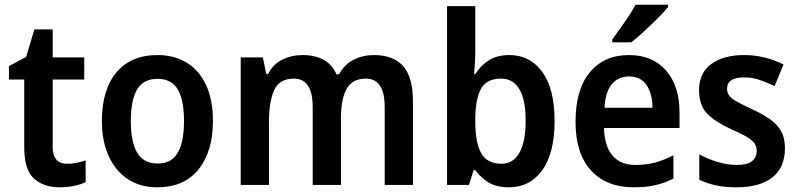

<svg xmlns="http://www.w3.org/2000/svg" viewBox="-20 -786 3392 816"><path d="M266 -90Q286 -90 305.5 -94Q325 -98 344 -104V-12Q324 -2 294.5 4Q265 10 233 10Q165 10 124 -27.5Q83 -65 83 -160V-448H18V-505L91 -544L126 -661H204V-542H338V-448H204V-161Q204 -90 266 -90Z M885 -272Q885 -143 824 -66.5Q763 10 648 10Q576 10 523.5 -24.5Q471 -59 442 -122.5Q413 -186 413 -272Q413 -404 474.5 -478Q536 -552 650 -552Q720 -552 773 -520Q826 -488 855.5 -425Q885 -362 885 -272ZM536 -272Q536 -183 563 -137Q590 -91 650 -91Q709 -91 735.5 -137Q762 -183 762 -272Q762 -361 735.5 -406Q709 -451 649 -451Q590 -451 563 -406Q536 -361 536 -272Z M1569 -552Q1652 -552 1693.5 -505Q1735 -458 1735 -356V0H1615V-330Q1615 -452 1535 -452Q1478 -452 1453.5 -409Q1429 -366 1429 -283V0H1309V-330Q1309 -452 1229 -452Q1168 -452 1145.5 -403.5Q1123 -355 1123 -266V0H1003V-542H1097L1112 -471H1119Q1141 -514 1180.5 -533Q1220 -552 1264 -552Q1375 -552 1410 -470H1421Q1444 -513 1483.5 -532.5Q1523 -552 1569 -552Z M2000 -573Q2000 -547 1998.5 -519Q1997 -491 1995 -471H2000Q2023 -508 2058 -530Q2093 -552 2145 -552Q2232 -552 2284.5 -480.5Q2337 -409 2337 -272Q2337 -135 2284.5 -62.5Q2232 10 2143 10Q2091 10 2057.5 -10Q2024 -30 2000 -63H1993L1973 0H1880V-760H2000ZM2110 -452Q2048 -452 2024.5 -409Q2001 -366 2000 -284V-269Q2000 -180 2025 -135Q2050 -90 2112 -90Q2160 -90 2187 -136Q2214 -182 2214 -274Q2214 -363 2187 -407.5Q2160 -452 2110 -452Z M2653 -552Q2754 -552 2811 -486Q2868 -420 2868 -308V-242H2547Q2549 -165 2583 -125Q2617 -85 2680 -85Q2726 -85 2763.5 -95Q2801 -105 2842 -126V-27Q2805 -8 2765 1Q2725 10 2673 10Q2557 10 2491.5 -62Q2426 -134 2426 -267Q2426 -406 2487 -479Q2548 -552 2653 -552ZM2653 -461Q2608 -461 2580.5 -428.5Q2553 -396 2549 -328H2753Q2753 -386 2728.5 -423.5Q2704 -461 2653 -461ZM2819 -756Q2804 -737 2776 -709Q2748 -681 2717.5 -653Q2687 -625 2663 -606H2582V-618Q2606 -651 2634.5 -691.5Q2663 -732 2681 -766H2819Z M3316 -156Q3316 -74 3262.5 -32Q3209 10 3111 10Q3061 10 3023.5 2Q2986 -6 2952 -22V-130Q2986 -111 3029 -98Q3072 -85 3112 -85Q3156 -85 3176 -101Q3196 -117 3196 -145Q3196 -160 3189 -173Q3182 -186 3159 -201Q3136 -216 3089 -236Q3020 -268 2985.5 -303Q2951 -338 2951 -404Q2951 -476 3003 -514Q3055 -552 3143 -552Q3230 -552 3310 -512L3272 -420Q3239 -436 3208 -446.5Q3177 -457 3142 -457Q3070 -457 3070 -409Q3070 -393 3078.5 -380.5Q3087 -368 3110 -355Q3133 -342 3176 -322Q3218 -303 3249.5 -281.5Q3281 -260 3298.5 -230.5Q3316 -201 3316 -156Z"/></svg>

Font: Noto Sans Sinhala UI SemiCondensed SemiBold
Style: Regular
Weight: 600
Width: 4
Designer: Jelle Bosma - Monotype Design Team
Foundry: Monotype Imaging Inc.
Version: Version 2.006; ttfautohint (v1.8.4.7-5d5b)